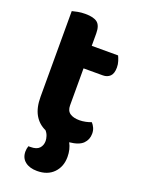

<svg xmlns="http://www.w3.org/2000/svg" viewBox="-152 -676 696 945"><g transform="rotate(20 196.0 -204.0)"><path d="M209 -159Q209 -131 227 -118.5Q245 -106 277 -106Q292 -106 309 -109.5Q326 -113 338 -118Q347 -108 353 -95Q359 -82 359 -65Q359 -34 338 -13Q317 8 267 13Q284 44 284 84Q284 135 252.5 167.5Q221 200 166 200Q127 200 103.5 181.5Q80 163 80 129Q80 115 85 100H96Q128 100 142 85Q156 70 156 47Q156 36 151.5 22Q147 8 137 -3Q99 -20 78.5 -56Q58 -92 58 -149V-598Q69 -601 87 -604.5Q105 -608 126 -608Q170 -608 189.5 -592.5Q209 -577 209 -536V-471H347Q352 -461 357 -445.5Q362 -430 362 -413Q362 -381 347.5 -367Q333 -353 310 -353H209V-159Z"/></g></svg>

Font: Baloo 2 Latin
Style: Bold
Weight: 400
Designer: Sarang Kulkarni and Ek Type
Foundry: Ek Type
Version: Version 1.001